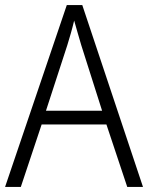

<svg xmlns="http://www.w3.org/2000/svg" viewBox="-20 -736 583 756"><path d="M481 0H543L304 -716H243L0 0H62L144 -246H399ZM300 -558 382 -300H161L245 -558C254 -587 264 -621 272 -655C280 -625 293 -583 300 -558Z"/></svg>

Font: Noto Sans Bengali SemiCondensed Light
Style: Regular
Weight: 300
Width: 4
Designer: Joana Ranito - Universal Thirst; Jelle Bosma - Monotype Design Team
Foundry: Universal Thirst ehf.
Version: Version 3.000